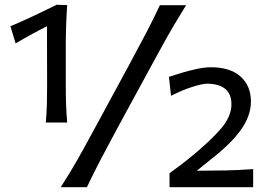

<svg xmlns="http://www.w3.org/2000/svg" viewBox="-20 -778 1116 798"><path d="M170.4 -268.6Q173.8 -307.6 174.8 -343.8Q175.8 -379.9 175.8 -424.3Q175.8 -485.4 175.5 -546.9Q175.3 -608.4 175.3 -668.9Q145 -653.8 112.3 -636Q79.6 -618.2 44.9 -597.7L23.4 -668.9Q73.2 -689.9 120.8 -712.4Q168.5 -734.9 215.8 -758.3L259.3 -756.8Q253.4 -674.8 253.4 -585.9V-424.3Q253.4 -379.9 254.6 -343.8Q255.9 -307.6 259.3 -268.6ZM232.4 0Q270 -58.1 302 -114.5Q334 -170.9 373 -243.2L515.6 -506.3Q556.2 -581.5 586.2 -638.7Q616.2 -695.8 644.5 -756.3H753.4Q727.5 -714.8 705.1 -676.8Q682.6 -638.7 659.9 -597.7Q637.2 -556.6 609.9 -506.3L466.8 -243.2Q427.7 -170.9 398.2 -114.5Q368.7 -58.1 341.3 0ZM684.6 0V-58.1Q706.5 -73.7 729.5 -91.1Q752.4 -108.4 774.4 -126.5Q852.1 -190.4 897 -241.7Q941.9 -293 941.9 -344.7Q941.9 -428.7 840.8 -430.2Q821.8 -430.2 780.3 -417.2Q738.8 -404.3 690.9 -379.9L682.1 -458.5Q703.1 -465.8 734.1 -475.1Q765.1 -484.4 797.9 -491.5Q830.6 -498.5 856.4 -498.5Q936.5 -498.5 979.7 -460Q1022.9 -421.4 1022.9 -356Q1022.9 -296.9 981.4 -238.5Q939.9 -180.2 856 -115.2L797.9 -68.4Q856.9 -68.4 915.8 -69.6Q974.6 -70.8 1032.2 -75.2V0Z"/></svg>

Font: Pinar Medium
Style: Regular
Weight: 500
Designer: Amin Abedi
Version: Version 3.000